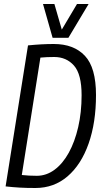

<svg xmlns="http://www.w3.org/2000/svg" viewBox="-20 -930 514 960"><path d="M157 10Q112 10 78 8Q44 6 8 2L120 -703Q189 -710 249 -710Q349 -710 404.5 -651Q460 -592 460 -455Q460 -317 423 -212Q386 -107 318 -48.5Q250 10 157 10ZM164 -51Q212 -51 253 -81.5Q294 -112 324 -166.5Q354 -221 371 -294.5Q388 -368 388 -454Q388 -559 350 -602Q312 -645 251 -645Q214 -645 182 -642L89 -55Q109 -53 125.5 -52Q142 -51 164 -51ZM423 -910 322 -741H243L195 -910H252L289 -782L365 -910Z"/></svg>

Font: Georama SemiCondensed
Style: Italic
Weight: 400
Width: 4
Italic angle: -9°
Designer: Jean-Baptiste Levee
Foundry: Production Type
Version: Version 1.000